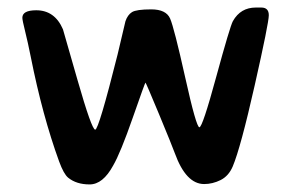

<svg xmlns="http://www.w3.org/2000/svg" viewBox="-20 -503 784 512"><path d="M524.4 -12.2Q476.1 -12.2 446.3 -94.2Q439 -114.3 404.1 -198.5Q369.1 -282.7 367.9 -282.7Q366.7 -282.7 334 -189Q301.3 -95.2 281.7 -61.5Q254.4 -11.2 219 -11.2Q183.6 -11.2 161.6 -29.3Q149.9 -39.1 137.7 -72.3Q93.3 -194.3 62 -351.6Q54.2 -390.6 46.9 -419.9Q39.6 -449.2 39.6 -455.6Q39.6 -475.6 76.7 -475.6Q126 -475.6 147.9 -424.8Q148.4 -423.3 186.5 -290.3Q224.6 -157.2 233.9 -157.2Q243.2 -157.2 293.5 -357.4L314.5 -446.3Q320.3 -463.4 332 -470.7Q343.8 -478 383.3 -478Q422.9 -478 433.6 -453.6Q444.3 -429.2 473.9 -296.4Q503.4 -163.6 511.7 -163.6Q520 -163.6 556.6 -298.1Q593.3 -432.6 601.1 -446.8Q621.6 -482.9 662.1 -482.9H676.8Q696.8 -482.9 696.8 -462.4Q696.8 -441.9 659.2 -275.4Q621.6 -108.9 600.6 -59.1Q589.8 -33.7 568.4 -22.9Q546.9 -12.2 524.4 -12.2Z"/></svg>

Font: Averia Sans Libre
Style: Bold
Weight: 700
Version: Version 1.002